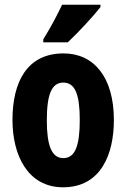

<svg xmlns="http://www.w3.org/2000/svg" viewBox="-20 -786 538 816"><path d="M407 -756V-766H244C223 -722 197 -672 164 -619V-606H268C316 -651 380 -721 407 -756ZM464 -276C464 -458 379 -559 250 -559C96 -559 33 -439 33 -276C33 -125 99 10 248 10C408 10 464 -129 464 -276ZM179 -274C179 -386 200 -435 249 -435C299 -435 319 -385 319 -276C319 -166 299 -114 249 -114C200 -114 179 -167 179 -274Z"/></svg>

Font: Noto Sans Gujarati UI ExtraCondensed ExtraBold
Style: Regular
Weight: 800
Width: 2
Designer: Jelle Bosma - Monotype Design Team, Universal Thirst
Foundry: Monotype Imaging Inc.
Version: Version 2.106